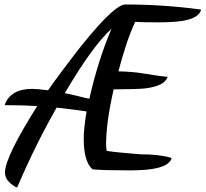

<svg xmlns="http://www.w3.org/2000/svg" viewBox="-21 -743 911 851"><path d="M266.1 -330.1C349.6 -471.7 418.9 -566.9 473.1 -615.2C434.1 -524.4 401.4 -420.9 375 -305.2C364.7 -307.1 347.7 -311 323.2 -317.4C298.8 -323.2 279.8 -327.6 266.1 -330.1ZM57.1 83C110.8 -42 168.5 -158.2 230 -266.1C283.2 -260.3 327.6 -254.4 362.8 -249C354.5 -199.7 350.1 -159.7 350.1 -128.9C350.1 -61 362.8 -16.1 388.2 6.8L390.1 7.8H391.1C422.9 10.7 476.1 12.2 549.8 12.2C591.3 12.2 626 10.3 653.8 5.9C702.1 -1.5 730.5 -16.6 738.8 -39.1L740.2 -43L735.8 -43.9C701.2 -54.2 656.2 -59.1 601.1 -59.1C528.3 -64.9 479 -69.8 452.1 -74.2C450.2 -83 449.2 -92.8 449.2 -103C449.2 -167.5 460.4 -249 482.9 -347.2H501C557.1 -347.2 597.2 -348.6 621.1 -351.1C676.3 -357.4 709.5 -373 720.2 -397.9L722.2 -402.8H715.8C699.7 -404.3 668.5 -408.7 623 -416C588.4 -422.4 548.3 -425.8 503.9 -426.8C527.8 -518.1 552.2 -590.8 578.1 -646C601.1 -644.5 634.8 -644 679.2 -644C723.6 -644 758.8 -646 784.2 -649.9C832.5 -657.2 860.8 -672.9 869.1 -695.8L870.1 -700.2L865.2 -701.2C757.3 -715.8 647 -723.1 533.2 -723.1C523.9 -723.1 510.7 -716.8 494.1 -704.6C460.9 -679.7 427.2 -644.5 382.3 -591.8C335.9 -537.1 307.6 -499.5 265.6 -443.8C245.1 -416.5 230 -396.5 220.7 -383.3C211.4 -370.1 201.7 -356.4 191.9 -342.8C158.7 -347.2 135.3 -349.1 122.1 -349.1C59.1 -349.1 18.6 -326.2 1 -280.8L-1 -276.9H5.9C57.1 -276.9 103.5 -275.4 144 -272.9C48.8 -122.1 1 -23.9 1 22C1 46.9 17.1 67.9 48.8 85.9L55.2 87.9Z"/></svg>

Font: Dancing Script
Style: Regular
Weight: 800
Designer: Pablo Impallari
Foundry: Pablo Impallari
Version: Version 2.001